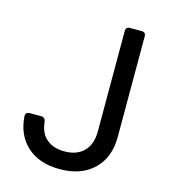

<svg xmlns="http://www.w3.org/2000/svg" viewBox="-110 -820 820 919"><g transform="rotate(15 300.0 -360.0)"><path d="M270 10Q169 10 109 -43.5Q49 -97 42 -190Q41 -212 63 -212H119Q139 -212 142 -191Q147 -136 180.5 -107Q214 -78 270 -78Q331 -78 365.5 -113Q400 -148 400 -211V-709Q400 -730 421 -730H478Q499 -730 499 -709V-211Q499 -109 437.5 -49.5Q376 10 270 10Z"/></g></svg>

Font: Pitagon Sans Mono Medium
Style: Regular
Weight: 500
Monospace: yes
Designer: Travis Tran
Foundry: Pitagon
Version: Version 1.001; ttfautohint (v1.8.4.7-5d5b);gftools[0.9.26]